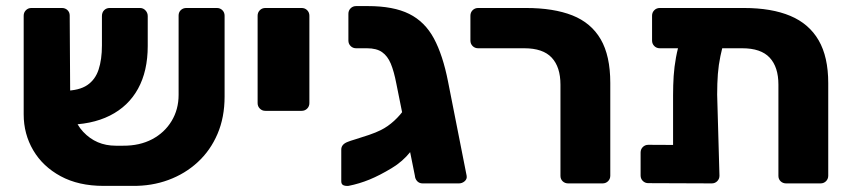

<svg xmlns="http://www.w3.org/2000/svg" viewBox="-20 -597 2771 625"><path d="M381.1 -122.7Q434.5 -122.4 475.1 -143.7Q515.6 -165.1 538.5 -202.9Q561.4 -240.7 561.4 -288.2V-546.5Q561.4 -557.1 568.6 -564.1Q575.9 -571 586.5 -571H686Q696.6 -571 703.9 -563.8Q711.1 -556.5 711.1 -545.9V-282.5Q711.1 -215.1 688.1 -161.2Q665 -107.2 623.7 -69.2Q582.5 -31.2 528.2 -11.2Q473.9 8.9 410.7 8.1H316.9Q235.7 8.1 177.5 -23.4Q119.3 -54.9 88.2 -107.8Q57.1 -160.8 57.1 -224.5V-545.9Q57.1 -556.5 64.4 -563.8Q71.6 -571 82.3 -571H181.7Q192.4 -571 199.6 -564.1Q206.9 -557.1 206.9 -546.5L208.4 -297.1Q208.4 -213.2 250.7 -168Q293.1 -122.7 356.7 -122.7ZM191.4 -190.8 190.9 -301.5Q237.7 -302.2 264 -319.9Q290.2 -337.6 301 -370.6Q311.8 -403.5 311.8 -449.2V-544.6Q311.8 -556.5 319 -563.8Q326.3 -571 336.9 -571H435.7Q446.4 -571 453.6 -563.1Q460.9 -555.3 460.9 -544.6V-447.4Q460.9 -365.6 429.4 -308.3Q398 -251 337.7 -220.7Q277.5 -190.4 191.4 -190.8Z M843.8 -236.2Q833.1 -236.2 825.9 -243.5Q818.6 -250.7 818.6 -261.4V-545.9Q818.6 -556.5 825.9 -563.8Q833.1 -571 843.8 -571H962Q972.6 -571 979.9 -563.8Q987.1 -556.5 987.1 -545.9V-261.4Q987.1 -250.7 979.9 -243.5Q972.6 -236.2 962 -236.2Z M1355.6 0Q1345 0 1338.1 -7.2Q1331.3 -14.5 1330.5 -25.1L1270.1 -325.1Q1262.5 -364.8 1252.1 -389.8Q1241.6 -414.8 1223.7 -427.3Q1205.8 -439.9 1174.4 -439.9H1139.3Q1128.6 -439.9 1121.4 -447.1Q1114.1 -454.4 1114.1 -465V-552.1Q1114.1 -562.7 1121.4 -570Q1128.6 -577.2 1139.3 -577.2H1177.5Q1260.9 -577.2 1311.9 -551.8Q1363 -526.4 1392.4 -471.9Q1421.7 -417.4 1438.6 -330.8L1499 -25.1Q1501 -14.5 1492.7 -7.2Q1484.5 0 1473.9 0ZM1255.2 -49.8Q1215.8 -26 1182.8 -12.5Q1149.9 1 1114.9 8Q1104.9 9 1097.9 6Q1090.9 3 1090.9 -7V-110.2Q1090.9 -127.2 1111.9 -135.2Q1118.9 -138.2 1138.6 -144.1Q1158.4 -150 1181.1 -157.8Q1203.9 -165.6 1219.6 -173.5Q1242.5 -184.9 1263 -203.7Q1283.5 -222.5 1298.9 -245.3Q1314.4 -268.1 1320.8 -290.9L1378.8 -289.1Q1374.4 -229.6 1358.8 -183.4Q1343.3 -137.1 1317 -104Q1290.7 -70.9 1255.2 -49.8Z M1829.5 0Q1818.9 0 1811.6 -6.9Q1804.4 -13.9 1804.4 -24.5V-321.4Q1804.4 -378.9 1775.9 -409.4Q1747.5 -439.9 1686.5 -439.9H1536.4Q1525.8 -439.9 1518.5 -447.1Q1511.3 -454.4 1511.3 -465V-545.9Q1511.3 -556.5 1518.5 -563.8Q1525.8 -571 1536.4 -571H1692.1Q1782.1 -571 1843.2 -546.9Q1904.2 -522.7 1935.4 -469.2Q1966.6 -415.6 1966.6 -327V-25.1Q1966.6 -14.5 1959.4 -7.2Q1952.1 0 1941.5 0Z M2127.8 -439.9Q2117.1 -439.9 2109.9 -447.1Q2102.6 -454.4 2102.6 -465V-545.9Q2102.6 -556.5 2109.9 -563.8Q2117.1 -571 2127.8 -571H2401.6Q2491.6 -571 2552.7 -545.3Q2613.7 -519.6 2644.9 -465.7Q2676.1 -411.9 2676.1 -326.4V-25.1Q2676.1 -14.5 2668.9 -7.2Q2661.6 0 2651 0H2539Q2528.4 0 2521.1 -6.9Q2513.9 -13.9 2513.9 -24.5V-321.4Q2513.9 -378.9 2485.4 -409.4Q2457 -439.9 2396 -439.9ZM2252.1 -508.6H2296.6Q2324.1 -508.6 2334.5 -497.9Q2344.9 -487.3 2340.5 -474.8Q2331 -443.1 2325.1 -414.4Q2319.1 -385.8 2316.8 -355.9Q2314.5 -326 2314.5 -288.9L2322 -25.1Q2322 -14.5 2314.7 -7.2Q2307.5 0 2296.9 0L2090.4 -0.8Q2079.8 -0.8 2072.5 -8Q2065.3 -15.2 2065.3 -25.9V-100.5Q2065.3 -111.1 2072.5 -118.4Q2079.8 -125.6 2090.4 -125.6L2171 -125.2V-287Q2171 -319.5 2172.9 -349.4Q2174.9 -379.4 2180.5 -410.1Q2186.1 -440.9 2197.1 -475.1Q2202.2 -488.9 2213.7 -498.8Q2225.2 -508.6 2252.1 -508.6Z"/></svg>

Font: Rubik Light
Style: Regular
Weight: 300
Designer: Hubert and Fischer
Foundry: Hubert and Fischer
Version: Version 2.300;gftools[0.9.30]